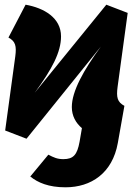

<svg xmlns="http://www.w3.org/2000/svg" viewBox="-20 -571 567 818"><path d="M481 -201 524 -516 433 -551 128 -176C202 -277 240 -349 240 -416C240 -495 168 -537 89 -551L16 -411C46 -395 51 -375 45 -330L2 -15L93 20L410 -373C336 -272 286 -182 286 -115C286 -77 303 -47 329 -25L319 33C309 88 293 107 250 107C224 107 209 100 186 88L109 181C141 207 187 227 259 227C368 227 459 167 482 38L510 -120C480 -136 475 -156 481 -201Z"/></svg>

Font: Fira Sans Heavy
Style: Italic
Weight: 900
Italic angle: -8°
Designer: bBox Type GmbH & Carrois Corporate GbR & Edenspiekermann AG
Foundry: bBox Type GmbH & Carrois Corporate GbR & Edenspiekermann AG
Version: Version 4.301;PS 004.301;hotconv 1.0.88;makeotf.lib2.5.64775